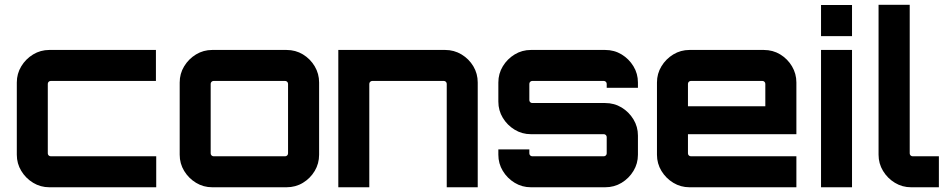

<svg xmlns="http://www.w3.org/2000/svg" viewBox="-20 -791 4005 811"><path d="M188.5 0Q151.1 0 120 -18.9Q88.8 -37.8 69.9 -69Q51 -100.1 51 -137.5V-442.5Q51 -479.9 69.9 -511Q88.8 -542.2 120 -561.1Q151.1 -580 188.5 -580H638.6V-449.1H194.1Q189.1 -449.1 185.5 -445.5Q181.9 -441.9 181.9 -436.9V-143.1Q181.9 -138.1 185.5 -134.5Q189.1 -130.9 194.1 -130.9H639.9V0H188.5Z M876.5 0Q839.1 0 808 -18.9Q776.8 -37.8 757.9 -69Q739 -100.1 739 -137.5V-442.5Q739 -479.9 757.9 -511Q776.8 -542.2 808 -561.1Q839.1 -580 876.5 -580H1190.1Q1228.5 -580 1259.6 -561.2Q1290.6 -542.3 1309.3 -511Q1327.9 -479.6 1327.9 -442.5V-137.5Q1327.9 -100.1 1309.4 -69Q1290.8 -37.8 1259.7 -18.9Q1228.6 0 1190.1 0H876.5ZM882.1 -130.9H1184.6Q1189.5 -130.9 1193.1 -134.5Q1196.7 -138.1 1196.7 -143.1V-436.9Q1196.7 -441.9 1193.1 -445.5Q1189.5 -449.1 1184.6 -449.1H882.1Q877.1 -449.1 873.5 -445.5Q869.9 -441.9 869.9 -436.9V-143.1Q869.9 -138.1 873.5 -134.5Q877.1 -130.9 882.1 -130.9Z M1409 0V-580H1860.4Q1898 -580 1929.4 -561.1Q1960.8 -542.2 1979.4 -511Q1997.9 -479.9 1997.9 -442.5V0H1867V-436.9Q1867 -441.9 1863.4 -445.5Q1859.8 -449.1 1854.9 -449.1H1552.4Q1547.4 -449.1 1543.7 -445.5Q1539.9 -441.9 1539.9 -436.9V0Z M2222.5 0Q2185.1 0 2154 -18.9Q2122.8 -37.8 2103.9 -69Q2085 -100.1 2085 -137.5V-160H2215.9V-143.1Q2215.9 -138.1 2219.5 -134.5Q2223.1 -130.9 2228.1 -130.9H2530.6Q2535.5 -130.9 2539.1 -134.5Q2542.7 -138.1 2542.7 -143.1V-212.1Q2542.7 -217 2539.1 -220.6Q2535.5 -224.2 2530.6 -224.2H2222.5Q2185.1 -224.2 2154 -243.1Q2122.8 -262 2103.9 -293.2Q2085 -324.3 2085 -361.7V-442.5Q2085 -479.9 2103.9 -511Q2122.8 -542.2 2154 -561.1Q2185.1 -580 2222.5 -580H2536.1Q2574.6 -580 2605.7 -561.1Q2636.8 -542.2 2655.7 -511Q2674.6 -479.9 2674.6 -442.5V-420H2542.7V-436.9Q2542.7 -441.9 2539.1 -445.5Q2535.5 -449.1 2530.6 -449.1H2228.1Q2223.1 -449.1 2219.5 -445.5Q2215.9 -441.9 2215.9 -436.9V-367.9Q2215.9 -363 2219.5 -359.4Q2223.1 -355.8 2228.1 -355.8H2536.1Q2574.6 -355.8 2605.7 -336.9Q2636.8 -318 2655.7 -286.8Q2674.6 -255.7 2674.6 -218.3V-137.5Q2674.6 -100.1 2655.7 -69Q2636.8 -37.8 2605.7 -18.9Q2574.6 0 2536.1 0H2222.5Z M2892.5 0Q2855.1 0 2824 -18.9Q2792.8 -37.8 2773.9 -69Q2755 -100.1 2755 -137.5V-442.5Q2755 -479.9 2773.9 -511Q2792.8 -542.2 2824 -561.1Q2855.1 -580 2892.5 -580H3206.1Q3244.5 -580 3275.6 -561.2Q3306.6 -542.3 3325.3 -511Q3343.9 -479.6 3343.9 -442.5V-224.2H2885.9V-143.1Q2885.9 -138.1 2889.5 -134.5Q2893.1 -130.9 2898.1 -130.9H3343.9V0H2892.5ZM2885.9 -342H3212.7V-436.9Q3212.7 -441.9 3209.1 -445.5Q3205.5 -449.1 3200.6 -449.1H2898.1Q2893.1 -449.1 2889.5 -445.5Q2885.9 -441.9 2885.9 -436.9Z M3448 0V-580H3578.9V0ZM3448 -638.4V-770H3578.9V-638.4Z M3828.5 0Q3791.1 0 3760 -18.9Q3728.8 -37.8 3709.9 -69Q3691 -100.1 3691 -137.5V-770.7H3822.6V-143.1Q3822.6 -138.1 3826.2 -134.5Q3829.8 -130.9 3834.7 -130.9H3945.8V0H3828.5Z"/></svg>

Font: Orbitron
Style: Regular
Weight: 400
Designer: Matt McInerney
Foundry: The League of Moveable Type
Version: Version 2.001